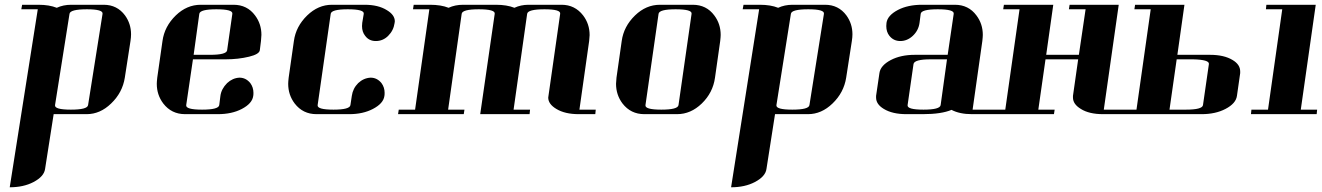

<svg xmlns="http://www.w3.org/2000/svg" viewBox="-20 -481 5570 809"><path d="M21 308.1 139.2 -441.9H69.8L73.2 -460.9H142.1Q187.5 -460.9 219.2 -448.2Q246.6 -460.9 279.8 -460.9H417Q473.6 -460.9 506.8 -416Q532.2 -380.9 532.2 -336.4Q532.2 -324.2 529.8 -308.1L505.9 -153.8Q496.1 -90.8 448.2 -44.9Q401.9 0 345.2 0H206.1L169.9 231Q165.5 262.7 121.1 286.1Q79.1 308.1 21 308.1ZM211.9 -38.1Q209 -19 278.8 -19Q348.1 -19 351.1 -38.1L412.1 -422.9Q415 -441.9 346.2 -441.9Q275.9 -441.9 272.9 -422.9Z M640.6 -127.9Q640.6 -136.2 642.6 -153.8L664.6 -308.1Q672.9 -369.6 720.7 -416Q767.1 -460.9 825.7 -460.9H963.9Q1021.5 -460.9 1054.7 -416Q1081.5 -380.4 1081.5 -334Q1081.5 -325.7 1079.6 -308.1L1074.7 -269Q1071.8 -252.4 1029.8 -242.2Q983.9 -231 930.7 -231H793L764.6 -38.1Q761.7 -19 831.5 -19Q900.9 -19 903.8 -38.1L908.7 -77.1Q912.6 -106.4 937 -130.9Q960 -152.3 988.8 -153.8Q1016.1 -153.8 1034.7 -130.9Q1047.9 -112.8 1047.9 -89.8Q1047.9 -80.1 1046.9 -76.2Q1042.5 -44.9 999 -22Q957 0 897.9 0H759.8Q702.6 0 668 -44.9Q640.6 -81.1 640.6 -127.9ZM795.9 -250H864.7Q934.1 -250 937 -269L959 -422.9Q961.9 -441.9 891.6 -441.9Q822.8 -441.9 819.8 -422.9Z M1194.3 -127.9Q1194.3 -136.2 1196.3 -153.8L1218.3 -308.1Q1226.6 -369.6 1274.4 -416Q1320.8 -460.9 1378.4 -460.9H1516.6Q1574.2 -460.9 1610.4 -438Q1643.6 -418 1643.6 -391.1Q1643.6 -390.1 1643.1 -387.5Q1642.6 -384.8 1642.6 -383.8Q1638.2 -352.5 1615.7 -330.1Q1593.8 -308.1 1563.5 -308.1Q1534.7 -308.1 1518.6 -330.1Q1505.4 -346.7 1505.4 -371.1Q1505.4 -379.9 1506.3 -384.8L1512.7 -422.9Q1515.6 -441.9 1445.3 -441.9Q1376.5 -441.9 1373.5 -422.9L1318.4 -38.1Q1315.4 -19 1385.3 -19Q1453.6 -19 1456.5 -38.1L1462.4 -77.1Q1466.8 -108.4 1489.3 -130.9Q1512.2 -152.3 1541.5 -153.8Q1568.8 -153.8 1587.4 -130.9Q1600.6 -112.8 1600.6 -89.8Q1600.6 -80.1 1599.6 -76.2Q1595.2 -44.9 1551.3 -22Q1509.3 0 1451.7 0H1313.5Q1256.3 0 1221.7 -44.9Q1194.3 -81.1 1194.3 -127.9Z M1657.2 0 1660.2 -19H1729L1789.1 -441.9H1720.2L1723.1 -460.9H1792Q1838.4 -460.9 1870.1 -448.2Q1897.5 -460.9 1931.2 -460.9H2069.3Q2115.7 -460.9 2147.5 -448.2Q2174.8 -460.9 2207 -460.9H2346.2Q2402.3 -460.9 2437 -416Q2464.4 -379.9 2464.4 -333Q2464.4 -325.7 2462.4 -308.1L2421.4 -19H2490.2L2488.3 0H2418.5Q2360.4 0 2324.2 -22Q2290 -42.5 2290 -69.8Q2290 -70.8 2290.5 -73.5Q2291 -76.2 2291 -77.1L2340.3 -422.9Q2343.3 -441.9 2274.4 -441.9Q2204.1 -441.9 2201.2 -422.9L2144 -19H2213.4L2211.4 0H2003.4L2064.5 -422.9Q2067.4 -441.9 1997.1 -441.9Q1928.2 -441.9 1925.3 -422.9L1868.2 -19H1937L1934.1 0Z M2575.7 -127.9Q2575.7 -136.2 2577.6 -153.8L2599.6 -308.1Q2607.9 -369.6 2655.8 -416Q2702.1 -460.9 2760.7 -460.9H2898.9Q2956.5 -460.9 2989.7 -416Q3016.6 -380.4 3016.6 -334Q3016.6 -325.7 3014.6 -308.1L2992.7 -153.8Q2983.9 -90.3 2937 -44.9Q2890.6 0 2833 0H2694.8Q2637.7 0 2603 -44.9Q2575.7 -81.1 2575.7 -127.9ZM2699.7 -38.1Q2696.8 -19 2766.6 -19Q2835.9 -19 2838.9 -38.1L2894 -422.9Q2897 -441.9 2826.7 -441.9Q2757.8 -441.9 2754.9 -422.9Z M3060.5 308.1 3178.7 -441.9H3109.4L3112.8 -460.9H3181.6Q3227.1 -460.9 3258.8 -448.2Q3286.1 -460.9 3319.3 -460.9H3456.5Q3513.2 -460.9 3546.4 -416Q3571.8 -380.9 3571.8 -336.4Q3571.8 -324.2 3569.3 -308.1L3545.4 -153.8Q3535.6 -90.8 3487.8 -44.9Q3441.4 0 3384.8 0H3245.6L3209.5 231Q3205.1 262.7 3160.6 286.1Q3118.7 308.1 3060.5 308.1ZM3251.5 -38.1Q3248.5 -19 3318.4 -19Q3387.7 -19 3390.6 -38.1L3451.7 -422.9Q3454.6 -441.9 3385.7 -441.9Q3315.4 -441.9 3312.5 -422.9Z M3671.4 -69.8V-77.1L3685.5 -172.9Q3689.9 -205.1 3733.4 -228Q3775.4 -250 3834.5 -250H3973.1L3998.5 -422.9Q4001.5 -441.9 3931.2 -441.9Q3862.3 -441.9 3859.4 -422.9L3854.5 -384.8Q3850.1 -352.5 3826.2 -330.1Q3802.7 -308.1 3773.4 -308.1Q3745.1 -308.1 3727.5 -330.1Q3714.4 -346.7 3714.4 -371.1Q3714.4 -379.9 3715.3 -384.8Q3719.7 -416 3763.2 -439Q3805.2 -460.9 3865.2 -460.9H4003.4Q4061 -460.9 4094.2 -416Q4121.1 -380.4 4121.1 -334Q4121.1 -325.7 4119.1 -308.1L4078.1 -19H4147.5L4144.5 0H4075.2Q4023.4 0 3989.3 -18.1Q3946.8 0 3868.2 0H3799.3Q3740.2 0 3704.1 -22Q3671.4 -41.5 3671.4 -69.8ZM3804.2 -38.1Q3801.3 -19 3871.1 -19Q3940.4 -19 3943.4 -38.1L3970.2 -231H3901.4Q3832 -231 3829.1 -210.9Z M4144 0 4147 -19H4215.8L4275.9 -441.9H4207L4210 -460.9H4418L4388.2 -250H4525.9L4554.2 -441.9H4483.9L4486.8 -460.9H4693.8L4630.9 -19H4700.2L4698.2 0H4627.9Q4568.8 0 4534.2 -22Q4501 -42 4501 -69.8V-77.1L4522.9 -231H4385.3L4355 -19H4423.8L4420.9 0Z M4696.8 0 4699.7 -19H4768.6L4828.6 -441.9H4759.8L4762.7 -460.9H4970.7L4940.9 -250H5078.6Q5137.7 -250 5173.8 -228Q5205.6 -209 5205.6 -180.2V-172.9L5191.9 -77.1Q5187.5 -44.9 5143.6 -22Q5101.6 0 5043 0ZM4907.7 -19H4976.6Q5045.9 -19 5048.8 -38.1L5073.7 -210.9Q5076.7 -229.5 5006.8 -231H4938ZM5251 0 5252.9 -19H5322.8L5382.8 -441.9H5314L5315.9 -460.9H5523.9L5460.9 -19H5529.8L5527.8 0Z"/></svg>

Font: Hjet
Style: Italic
Weight: 400
Designer: T. Christopher White
Version: Version 1.2